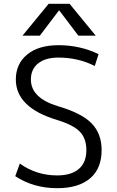

<svg xmlns="http://www.w3.org/2000/svg" viewBox="-20 -977 613 1007"><path d="M289 -922 189 -790H98L235 -957H345L482 -790H391L291 -922ZM63 -560Q63 -642 122.5 -691Q182 -740 287 -740Q400 -740 497 -693L477 -631Q390 -675 287 -675Q218 -675 180 -644.5Q142 -614 142 -560Q142 -463 284 -420Q408 -384 460.5 -330Q513 -276 513 -190Q513 -93 452.5 -41.5Q392 10 280 10Q156 10 60 -53L84 -119Q171 -57 280 -57Q354 -57 393.5 -91Q433 -125 433 -190Q433 -250 399.5 -285.5Q366 -321 282 -347Q63 -412 63 -560Z"/></svg>

Font: Mplus 1p
Style: Regular
Weight: 400
Version: Version 1.061